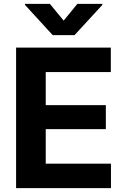

<svg xmlns="http://www.w3.org/2000/svg" viewBox="-20 -974 652 994"><path d="M63.3 0V-727.5H553.7V-600.8H216.8V-429.7H527.9V-305.3H216.8V-126.8H554.5V0ZM238.3 -953.9 309.6 -867.2 380.5 -953.9H509.8V-948.6L365.8 -792H252.9L109.4 -948.6V-953.9Z"/></svg>

Font: Inter
Style: Regular
Weight: 400
Designer: Rasmus Andersson
Foundry: rsms
Version: Version 4.000;git-8c9346024